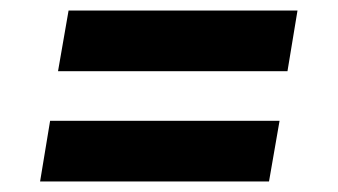

<svg xmlns="http://www.w3.org/2000/svg" viewBox="-20 -522 640 364"><path d="M90 -387 110 -502H544L525 -387ZM56 -178 75 -293H510L490 -178Z"/></svg>

Font: Iosevka Slab HvExObl
Style: Regular
Weight: 900
Width: 7
Italic angle: -9°
Monospace: yes
Designer: Belleve Invis
Foundry: Belleve Invis
Version: Version 11.1.1; ttfautohint (v1.8.3)